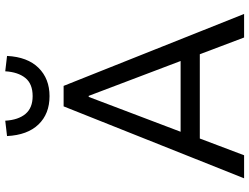

<svg xmlns="http://www.w3.org/2000/svg" viewBox="-132 -842 973 750"><g transform="rotate(-90 355.0 -466.5)"><path d="M34 0 315 -705H395L676 0H584L508 -201L549 -173H161L200 -201L124 0ZM352 -607 209 -230 189 -248H521L499 -230L356 -607ZM355 -760Q286 -760 244.5 -803Q203 -846 199 -926L259 -933Q262 -882 285.5 -854Q309 -826 355 -826Q403 -826 426 -854.5Q449 -883 452 -933L512 -926Q508 -846 465.5 -803Q423 -760 355 -760Z"/></g></svg>

Font: Nunito Sans 7pt SemiCondensed
Style: Regular
Weight: 400
Width: 4
Designer: Vernon Adams
Foundry: Vernon Adams
Version: Version 3.101;gftools[0.9.27]